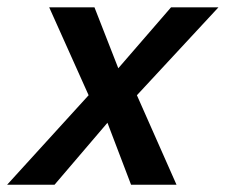

<svg xmlns="http://www.w3.org/2000/svg" viewBox="-66 -508 621 528"><path d="M-46.4 0 177.7 -246.1 69.3 -487.8H193.8L259.3 -320.3L404.3 -487.8H534.7L310.5 -246.1L419.4 0H294.4L229.5 -170.4L84 0Z"/></svg>

Font: Acari Sans SemiBold
Style: Italic
Weight: 600
Italic angle: -13°
Designer: Alfredo Marco Pradil and Stefan Peev
Foundry: Hanken Design Co.
Version: Version 1.045;January 11, 2019;FontCreator 11.5.0.2425 64-bi